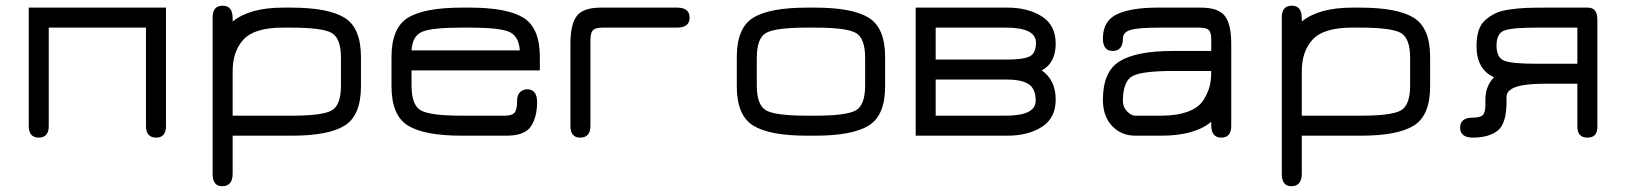

<svg xmlns="http://www.w3.org/2000/svg" viewBox="-20 -477 5717 675"><path d="M81.1 -450.2H563.5V-34.2Q563.5 6.8 529.3 6.8Q493.2 6.8 493.2 -34.2V-379.9H151.4V-34.2Q151.4 6.8 116.2 6.8Q81.1 6.8 81.1 -34.2Z M1178.7 -273.4Q1178.7 -343.8 1145 -361.8Q1111.3 -379.9 1002.9 -379.9H974.6Q875 -379.9 836.4 -338.4Q797.9 -296.9 797.9 -226.6V-70.3H1005.9Q1112.3 -70.3 1145.5 -88.4Q1178.7 -106.4 1178.7 -176.8ZM1249 -173.8Q1249 -71.3 1191.9 -35.6Q1134.8 0 1005.9 0H797.9V133.8Q797.9 177.7 760.7 177.7Q727.5 177.7 727.5 133.8V-416Q727.5 -457 762.7 -457Q797.9 -457 797.9 -413.1V-401.4Q858.4 -450.2 974.6 -450.2H1002.9Q1133.8 -450.2 1191.4 -414.6Q1249 -378.9 1249 -276.4Z M1877.9 -276.4V-229.5H1426.8V-176.8Q1426.8 -106.4 1460.4 -88.4Q1494.1 -70.3 1603.5 -70.3H1753.9Q1780.3 -70.3 1789.1 -81.1Q1797.9 -91.8 1797.9 -121.1Q1797.9 -143.6 1808.6 -153.3Q1819.3 -163.1 1833 -163.1Q1868.2 -163.1 1868.2 -118.2Q1868.2 -64.5 1846.2 -32.2Q1824.2 0 1760.7 0H1603.5Q1471.7 0 1414.1 -35.6Q1356.4 -71.3 1356.4 -173.8V-276.4Q1356.4 -378.9 1414.1 -414.6Q1471.7 -450.2 1603.5 -450.2H1631.8Q1762.7 -450.2 1820.3 -414.6Q1877.9 -378.9 1877.9 -276.4ZM1631.8 -379.9H1603.5Q1498 -379.9 1463.9 -365.2Q1429.7 -350.6 1426.8 -299.8H1807.6Q1803.7 -351.6 1768.6 -365.7Q1733.4 -379.9 1631.8 -379.9Z M2099.6 -379.9Q2073.2 -379.9 2064.5 -370.6Q2055.7 -361.3 2055.7 -334V-34.2Q2055.7 6.8 2019.5 6.8Q1985.4 6.8 1985.4 -34.2V-323.2Q1985.4 -391.6 2007.8 -420.9Q2030.3 -450.2 2092.8 -450.2H2360.4Q2404.3 -450.2 2404.3 -415Q2404.3 -379.9 2360.4 -379.9Z M2845.7 0H2817.4Q2685.5 0 2627.9 -35.6Q2570.3 -71.3 2570.3 -173.8V-276.4Q2570.3 -378.9 2627.9 -414.6Q2685.5 -450.2 2817.4 -450.2H2845.7Q2976.6 -450.2 3034.2 -414.6Q3091.8 -378.9 3091.8 -276.4V-173.8Q3091.8 -71.3 3034.2 -35.6Q2976.6 0 2845.7 0ZM2817.4 -70.3H2845.7Q2954.1 -70.3 2987.8 -88.4Q3021.5 -106.4 3021.5 -176.8V-273.4Q3021.5 -343.8 2987.8 -361.8Q2954.1 -379.9 2845.7 -379.9H2817.4Q2708 -379.9 2674.3 -361.8Q2640.6 -343.8 2640.6 -273.4V-176.8Q2640.6 -106.4 2674.3 -88.4Q2708 -70.3 2817.4 -70.3Z M3199.2 -450.2H3522.5Q3593.8 -450.2 3642.6 -419.4Q3691.4 -388.7 3691.4 -323.2Q3691.4 -255.9 3642.6 -229.5Q3691.4 -195.3 3691.4 -127Q3691.4 -61.5 3642.6 -30.8Q3593.8 0 3522.5 0H3199.2ZM3519.5 -197.3H3269.5V-70.3H3515.6Q3621.1 -70.3 3621.1 -123Q3621.1 -165 3596.2 -181.2Q3571.3 -197.3 3519.5 -197.3ZM3515.6 -379.9H3269.5V-267.6H3519.5Q3578.1 -267.6 3600.1 -278.8Q3622.1 -290 3622.1 -327.1Q3622.1 -379.9 3515.6 -379.9Z M4104.5 -297.9H4238.3V-338.9Q4238.3 -363.3 4229.5 -371.6Q4220.7 -379.9 4194.3 -379.9H4056.6Q3980.5 -379.9 3954.1 -371.6Q3927.7 -363.3 3927.7 -341.8Q3927.7 -297.9 3891.6 -297.9Q3857.4 -297.9 3857.4 -341.8Q3857.4 -403.3 3906.7 -426.8Q3956.1 -450.2 4049.8 -450.2H4201.2Q4263.7 -450.2 4286.1 -420.9Q4308.6 -391.6 4308.6 -323.2V-34.2Q4308.6 6.8 4273.4 6.8Q4238.3 6.8 4238.3 -37.1V-48.8Q4179.7 0 4062.5 0H3971.7Q3921.9 0 3889.6 -34.2Q3857.4 -68.4 3857.4 -126Q3857.4 -225.6 3916.5 -261.7Q3975.6 -297.9 4104.5 -297.9ZM4238.3 -227.5H4104.5Q3995.1 -227.5 3961.4 -209.5Q3927.7 -191.4 3927.7 -121.1Q3927.7 -100.6 3942.4 -85.4Q3957 -70.3 3971.7 -70.3H4062.5Q4119.1 -70.3 4157.2 -85Q4195.3 -99.6 4211.4 -126Q4227.5 -152.3 4232.9 -174.8Q4238.3 -197.3 4238.3 -227.5Z M4937.5 -273.4Q4937.5 -343.8 4903.8 -361.8Q4870.1 -379.9 4761.7 -379.9H4733.4Q4633.8 -379.9 4595.2 -338.4Q4556.6 -296.9 4556.6 -226.6V-70.3H4764.6Q4871.1 -70.3 4904.3 -88.4Q4937.5 -106.4 4937.5 -176.8ZM5007.8 -173.8Q5007.8 -71.3 4950.7 -35.6Q4893.6 0 4764.6 0H4556.6V133.8Q4556.6 177.7 4519.5 177.7Q4486.3 177.7 4486.3 133.8V-416Q4486.3 -457 4521.5 -457Q4556.6 -457 4556.6 -413.1V-401.4Q4617.2 -450.2 4733.4 -450.2H4761.7Q4892.6 -450.2 4950.2 -414.6Q5007.8 -378.9 5007.8 -276.4Z M5417 -450.2H5562.5Q5595.7 -450.2 5595.7 -408.2V-31.2Q5595.7 6.8 5561.5 6.8Q5525.4 6.8 5525.4 -31.2V-182.6H5407.2Q5276.4 -182.6 5276.4 -136.7V-120.1Q5276.4 -42 5245.1 -17.6Q5213.9 6.8 5158.2 6.8Q5113.3 6.8 5113.3 -28.3Q5113.3 -63.5 5158.2 -63.5Q5184.6 -63.5 5193.4 -72.8Q5202.1 -82 5202.1 -109.4V-126Q5202.1 -174.8 5232.4 -205.1Q5170.9 -233.4 5170.9 -314.5Q5170.9 -345.7 5178.2 -369.1Q5185.5 -392.6 5202.6 -407.2Q5219.7 -421.9 5238.3 -430.7Q5256.8 -439.5 5288.6 -443.8Q5320.3 -448.2 5347.2 -449.2Q5374 -450.2 5417 -450.2ZM5241.2 -316.4Q5241.2 -274.4 5268.1 -263.7Q5294.9 -252.9 5380.9 -252.9H5525.4V-379.9H5380.9Q5294.9 -379.9 5268.1 -369.6Q5241.2 -359.4 5241.2 -316.4Z"/></svg>

Font: Jura
Style: DemiBold
Weight: 600
Version: Version 2.4